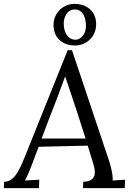

<svg xmlns="http://www.w3.org/2000/svg" viewBox="-34 -981 685 1001"><path d="M355 -960.9C298.3 -960.9 243.2 -916 245.1 -846.7C248 -773.9 301.3 -743.7 357.4 -743.7C413.1 -743.7 469.2 -786.6 467.3 -858.9C464.4 -930.7 409.2 -960.9 355 -960.9ZM351.1 -931.6C385.3 -934.1 414.1 -907.7 414.1 -844.7C414.1 -803.7 388.2 -774.9 361.3 -773.9C324.2 -772.9 298.3 -807.6 298.3 -856.9C298.3 -898.9 320.3 -929.7 351.1 -931.6ZM341.3 -719.2H318.8L93.3 -158.2C63 -83.5 37.1 -34.2 -12.7 -33.2L-14.2 0H168.9L170.9 -43.9L96.2 -40C107.9 -62 114.7 -77.1 127 -108.9C139.2 -140.1 152.3 -174.8 167.5 -215.8L423.3 -221.7L452.1 -127.9C463.4 -90.8 475.1 -35.2 399.9 -33.2L398.9 0H616.2L618.2 -43.9L553.2 -40C556.2 -69.8 541.5 -122.1 532.2 -149.9ZM304.7 -580.1H306.6C344.2 -471.2 379.4 -363.3 412.1 -258.8H183.1C203.6 -314 229 -381.3 263.2 -467.8Z"/></svg>

Font: Lora Italic
Style: Regular
Weight: 400
Italic angle: -3°
Designer: Olga Karpushina, Alexei Vanyashin
Foundry: Cyreal
Version: Version 1.011;PS 001.011;hotconv 1.0.70;makeotf.lib2.5.58329